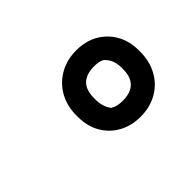

<svg xmlns="http://www.w3.org/2000/svg" viewBox="-65 -899 730 730"><g transform="rotate(-45 300.0 -534.0)"><path d="M370 -710Q419 -710 456.5 -689Q494 -668 516 -630Q538 -592 538 -541V-534Q538 -483 516 -443Q494 -403 454.5 -380.5Q415 -358 364 -358Q316 -358 277.5 -379Q239 -400 217 -438Q195 -476 195 -527V-534Q195 -586 217.5 -625.5Q240 -665 279.5 -687.5Q319 -710 370 -710ZM359 -449Q445 -449 445 -534V-542Q445 -565 437.5 -582Q430 -599 416 -611Q406 -616 396 -617.5Q386 -619 375 -619Q289 -619 289 -534V-526Q289 -487 309 -461Q321 -454 333 -451.5Q345 -449 359 -449Z"/></g></svg>

Font: Recursive Sn Csl St
Style: Bold Italic
Weight: 700
Italic angle: -15°
Version: Version 1.079;hotconv 1.0.112;makeotfexe 2.5.65598; ttfautoh